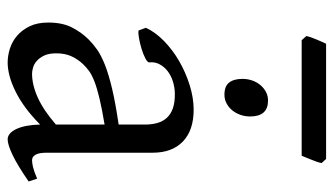

<svg xmlns="http://www.w3.org/2000/svg" viewBox="-204 -648 868 499"><g transform="rotate(90 229.5 -399.0)"><path d="M171.9 -48.8Q201.2 -48.8 234.1 -63.7Q267.1 -78.6 304.2 -110.8V-237.3Q263.2 -230.5 236.6 -224.1Q210 -217.8 192.9 -211.2Q175.8 -204.6 165.5 -197.3Q155.3 -189.9 147.5 -181.6Q134.8 -168.5 127 -151.6Q119.1 -134.8 119.1 -111.8Q119.1 -92.3 125 -80.1Q130.9 -67.9 139.2 -60.8Q147.5 -53.7 156.5 -51.3Q165.5 -48.8 171.9 -48.8ZM452.1 -40Q410.6 -11.2 383.5 1.7Q356.4 14.6 342.8 14.6Q326.7 14.6 315.9 -7.8Q305.2 -30.3 304.2 -69.8Q282.2 -47.9 260.3 -31.7Q238.3 -15.6 217.3 -5.4Q196.3 4.9 177.5 9.8Q158.7 14.6 143.1 14.6Q125.5 14.6 106.9 8.8Q88.4 2.9 73.5 -9.8Q58.6 -22.5 48.8 -42.5Q39.1 -62.5 39.1 -90.8Q39.1 -127.9 52 -152.8Q64.9 -177.7 83 -195.8Q94.7 -207.5 109.6 -218Q124.5 -228.5 149.2 -238.3Q173.8 -248 210.9 -256.8Q248 -265.6 304.2 -273.9V-342.8Q304.2 -359.4 300.3 -373.8Q296.4 -388.2 287.1 -398.7Q277.8 -409.2 262 -414.8Q246.1 -420.4 222.2 -419.9Q206.5 -419.4 191.4 -414.6Q176.3 -409.7 165 -400.9Q153.8 -392.1 147.5 -380.1Q141.1 -368.2 142.6 -353.5Q143.1 -349.1 132.6 -343.5Q122.1 -337.9 107.7 -333.5Q93.3 -329.1 79.3 -326.7Q65.4 -324.2 59.6 -325.7L52.7 -344.7Q64 -369.1 86.9 -391.6Q109.9 -414.1 139.4 -431.2Q168.9 -448.2 201.9 -458.5Q234.9 -468.8 265.6 -468.8Q319.3 -468.8 348.4 -440.7Q377.4 -412.6 377.4 -362.3V-86.9Q377.4 -66.4 382.8 -57.6Q388.2 -48.8 397 -48.8Q403.8 -48.8 414.6 -51.3Q425.3 -53.7 444.8 -62ZM283.2 -615.7Q283.2 -602.1 278.8 -589.8Q274.4 -577.6 266.8 -568.6Q259.3 -559.6 249 -554.2Q238.8 -548.8 226.6 -548.8Q204.6 -548.8 195.1 -561Q185.5 -573.2 185.5 -595.7Q185.5 -609.4 189.9 -621.6Q194.3 -633.8 202.1 -642.8Q210 -651.9 220 -657Q230 -662.1 241.7 -662.1Q283.2 -662.1 283.2 -615.7ZM404.3 -801.3Q403.3 -795.9 400.9 -788.8Q398.4 -781.7 395.5 -774.7Q392.6 -767.6 389.9 -760.7Q387.2 -753.9 385.3 -749.5H85L74.2 -761.7Q75.2 -767.1 77.6 -773.9Q80.1 -780.8 83 -787.8Q85.9 -794.9 88.9 -801.5Q91.8 -808.1 94.2 -813H393.6Z"/></g></svg>

Font: Gentium Unicode
Style: Regular
Weight: 400
Version: Version 1.009